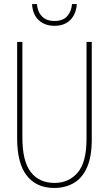

<svg xmlns="http://www.w3.org/2000/svg" viewBox="-20 -922 540 952"><path d="M249 10Q161 10 113 -51Q65 -112 65 -236V-714H91V-239Q91 -123 132.5 -69Q174 -15 250 -15Q321 -15 365 -66Q409 -117 409 -233V-714H435V-230Q435 -144 411 -91Q387 -38 345 -14Q303 10 249 10ZM250 -794Q203 -794 172.5 -821.5Q142 -849 139 -902H163Q166 -864 188 -841Q210 -818 250 -818Q292 -818 313 -841.5Q334 -865 337 -902H361Q357 -851 328 -822.5Q299 -794 250 -794Z"/></svg>

Font: Noto Sans Mono ExtraCondensed Thin
Style: Regular
Weight: 100
Width: 2
Designer: Monotype Design Team
Foundry: Monotype Imaging Inc.
Version: Version 2.014; ttfautohint (v1.8.4.7-5d5b)